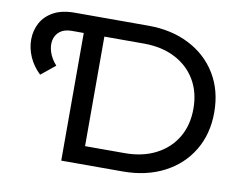

<svg xmlns="http://www.w3.org/2000/svg" viewBox="-76 -804 1145 908"><g transform="rotate(10 496.0 -350.0)"><path d="M102 -383Q67 -416 49 -457.5Q31 -499 31.5 -541.5Q32 -584 51.5 -620Q71 -656 111 -678Q151 -700 213 -700H566Q678 -700 763.5 -656Q849 -612 896.5 -533Q944 -454 944 -350Q944 -246 896.5 -167Q849 -88 763.5 -44Q678 0 566 0H271V-613H214Q178 -613 157 -596.5Q136 -580 130.5 -553.5Q125 -527 135 -496.5Q145 -466 170 -438ZM370 -87H560Q646 -87 710 -120Q774 -153 809 -212Q844 -271 844 -350Q844 -429 809 -488Q774 -547 710 -580Q646 -613 560 -613H370Z"/></g></svg>

Font: Montserrat Medium
Style: Regular
Weight: 500
Designer: Julieta Ulanovsky
Foundry: Julieta Ulanovsky
Version: Version 9.000; ttfautohint (v1.8.4.7-5d5b)